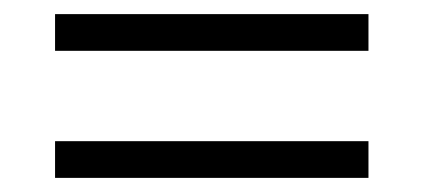

<svg xmlns="http://www.w3.org/2000/svg" viewBox="-20 -478 600 272"><path d="M502 -226V-278H58V-226ZM502 -406V-458H58V-406Z"/></svg>

Font: Resamitz
Style: Regular
Weight: 500
Designer: gluk
Foundry: gluk
Version: Version 0.047